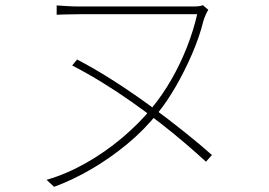

<svg xmlns="http://www.w3.org/2000/svg" viewBox="-20 -696 1040 742"><path d="M785 -658Q780 -650 775 -639Q770 -628 766 -615Q751 -554 722.5 -488Q694 -422 660 -363Q626 -304 592 -262Q537 -193 470 -138Q403 -83 331.5 -41.5Q260 0 189 26L160 -1Q236 -23 310.5 -65Q385 -107 451 -162.5Q517 -218 567 -279Q608 -329 642.5 -389Q677 -449 702.5 -514Q728 -579 742 -641Q727 -641 691 -641Q655 -641 606.5 -641Q558 -641 506.5 -641Q455 -641 408 -641Q361 -641 327.5 -641Q294 -641 283 -641Q267 -641 253 -640.5Q239 -640 225.5 -640Q212 -640 199 -639V-675Q219 -674 239 -672.5Q259 -671 283 -671Q294 -671 327.5 -671Q361 -671 408 -671Q455 -671 506.5 -671Q558 -671 604.5 -671Q651 -671 684.5 -671Q718 -671 728 -671Q740 -671 748.5 -672Q757 -673 764 -676ZM278 -466Q349 -429 422 -382Q495 -335 564 -284.5Q633 -234 693.5 -185.5Q754 -137 799 -97L776 -71Q739 -105 694 -143.5Q649 -182 597.5 -222Q546 -262 490 -301.5Q434 -341 375.5 -377Q317 -413 259 -443Z"/></svg>

Font: Noto Sans SC Thin Thin
Style: Regular
Weight: 250
Version: Version 2.004-H2;hotconv 1.0.118;makeotfexe 2.5.65603